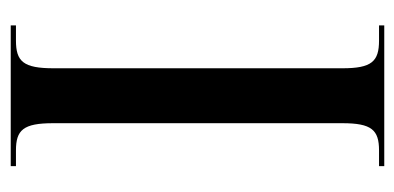

<svg xmlns="http://www.w3.org/2000/svg" viewBox="-214 -540 754 367"><g transform="rotate(-90 163.5 -357.0)"><path d="M29 0H298V-10H269C229 -10 216 -24 216 -80V-632C216 -690 229 -704 269 -704H298V-714H29V-704H59C98 -704 111 -690 111 -633V-80C111 -24 98 -10 59 -10H29Z"/></g></svg>

Font: Noto Serif Display Condensed Medium
Style: Regular
Weight: 500
Width: 3
Designer: Monotype Design Team
Foundry: Monotype Imaging Inc.
Version: Version 2.009